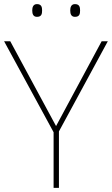

<svg xmlns="http://www.w3.org/2000/svg" viewBox="-20 -915 545 935"><path d="M137 -864C137 -847 142 -833 160 -833C182 -833 185 -847 185 -864C185 -880 182 -895 160 -895C142 -895 137 -880 137 -864ZM322 -864C322 -847 327 -833 345 -833C367 -833 370 -847 370 -864C370 -880 367 -895 345 -895C327 -895 322 -880 322 -864ZM253 -301 30 -714H0L241 -271V0H267V-275L505 -714H475Z"/></svg>

Font: Noto Sans Telugu Thin
Style: Regular
Weight: 100
Designer: Jelle Bosma - Monotype Design Team
Foundry: Monotype Imaging Inc.
Version: Version 2.005